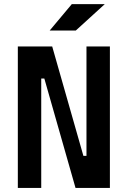

<svg xmlns="http://www.w3.org/2000/svg" viewBox="-20 -921 626 941"><path d="M350.1 0H518.6V-693.4H403.8V-157.2H388.7L235.8 -693.4H67.4V0H182.1V-536.1H197.3ZM223.6 -771.5H351.6L493.7 -900.9H332Z"/></svg>

Font: Cascadia Code NF SemiBold
Style: Regular
Weight: 600
Monospace: yes
Designer: Aaron Bell
Foundry: Saja Typeworks
Version: Version 2404.023